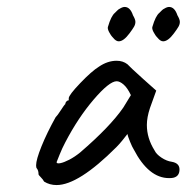

<svg xmlns="http://www.w3.org/2000/svg" viewBox="-20 -559 538 553"><path d="M91 -57Q91 -68 86 -74Q84 -76 84 -83Q84 -99 99.5 -137.5Q115 -176 140 -221Q146 -227 155.5 -242Q165 -257 168 -259Q168 -263 171 -266.5Q174 -270 178 -270V-276Q178 -285 211 -319.5Q244 -354 265 -367Q290 -384 316 -384Q334 -384 347 -374Q352 -368 393 -331L430 -298L412 -248Q403 -221 403 -199Q403 -161 425 -126Q430 -115 445 -105Q460 -95 475 -93Q497 -89 497 -71Q497 -51 479 -47Q475 -46 467 -46Q408 -46 365 -129Q361 -135 354.5 -151Q348 -167 347 -173Q341 -165 332 -154Q323 -143 315 -135Q206 -26 143 -26Q123 -26 107 -36Q104 -42 97.5 -48.5Q91 -55 91 -57ZM211 -120Q297 -194 335 -249L357 -285Q347 -306 336 -315.5Q325 -325 316 -325Q295 -325 250 -272.5Q205 -220 168 -149Q159 -132 152 -114.5Q145 -97 143 -92Q143 -87 153.5 -89Q164 -91 179.5 -99Q195 -107 211 -120ZM291 -482Q300 -513 311 -522Q313 -524 317.5 -528.5Q322 -533 325 -534Q333 -539 339 -539Q355 -539 363 -515Q370 -503 370 -496Q370 -489 366 -482Q362 -475 353 -463Q336 -440 322 -440Q314 -440 306 -450Q299 -457 294 -467Q289 -477 291 -482ZM419 -482Q428 -513 439 -522Q441 -524 445.5 -528.5Q450 -533 453 -534Q461 -539 467 -539Q483 -539 491 -515Q498 -503 498 -496Q498 -489 494 -482Q490 -475 481 -463Q464 -440 450 -440Q442 -440 434 -450Q427 -457 422 -467Q417 -477 419 -482Z"/></svg>

Font: Caveat
Style: Regular
Weight: 400
Designer: Pablo Impallari
Foundry: Pablo Impallari
Version: Version 1.500; ttfautohint (v1.6)